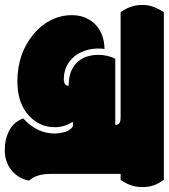

<svg xmlns="http://www.w3.org/2000/svg" viewBox="-4 -718 694 789"><g transform="rotate(90 342.5 -323.0)"><path d="M-32.2 -560.1Q-32.2 -585 -25.1 -605Q-18.1 -625 -2.4 -649.9H686.5Q694.3 -638.2 700 -628.2Q705.6 -618.2 709.2 -607.7Q712.9 -597.2 714.6 -585.7Q716.3 -574.2 716.3 -560.1Q716.3 -513.7 686.5 -472.2H662.1V-188Q662.1 -155.8 668.5 -134.5Q674.8 -113.3 689.9 -95.2Q685.1 -72.3 673.8 -54Q662.6 -35.6 646 -22.7Q629.4 -9.8 608.9 -2.9Q588.4 3.9 564.9 3.9Q519 3.9 483.9 -14.6Q448.7 -33.2 434.1 -71.8Q496.1 -127.9 496.1 -201.2Q496.1 -209.5 494.4 -222.2Q492.7 -234.9 488.3 -247.1Q483.9 -259.3 476.6 -268.1Q469.2 -276.9 458 -276.9Q451.7 -276.9 448.2 -274.9Q470.2 -241.2 470.2 -201.2Q470.2 -140.6 424.3 -96.7Q372.6 -47.9 282.2 -47.9Q167.5 -47.9 87.4 -114.7Q50.3 -145.5 30 -186Q9.8 -226.6 9.8 -272Q9.8 -302.7 20.3 -327.4Q30.8 -352.1 49.3 -369.6Q67.9 -387.2 93.3 -396.5Q118.7 -405.8 148.9 -405.8Q147 -397.5 147 -379.9Q147 -351.6 155.5 -326.2Q164.1 -300.8 180.2 -281.2Q196.3 -261.7 219.7 -250.2Q243.2 -238.8 272.9 -238.8Q299.8 -238.8 299.8 -258.8Q238.3 -258.8 205.6 -291.5Q172.9 -324.2 172.9 -381.8Q172.9 -389.2 173.8 -398.4Q174.8 -407.7 177 -417.2Q179.2 -426.8 182.4 -435.5Q185.5 -444.3 189.9 -450.2H460.9Q460.9 -461.9 454.1 -467Q447.3 -472.2 426.8 -472.2H-2.4Q-32.2 -513.7 -32.2 -560.1Z"/></g></svg>

Font: Modak sl
Style: Regular
Weight: 400
Designer: Sarang Kulkarni, Maithili Shingre, Noopur Datye
Foundry: Ek Type
Version: Version 1.036;PS Version 1.000;hotconv 1.0.79;makeotf.lib2.5